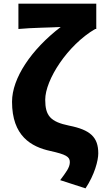

<svg xmlns="http://www.w3.org/2000/svg" viewBox="-20 -819 579 1053"><path d="M449 214C499 139 519 61 519 22C519 -67 475 -107 359 -130C257 -151 228 -184 228 -272C228 -381 350 -571 502 -660H508V-799H81V-660C150 -667 268 -668 313 -671C151 -547 46 -390 46 -261C46 -73 151 -14 256 9C341 28 363 40 363 70C363 100 342 126 310 169Z"/></svg>

Font: Noto Sans Korean Black
Style: Bold
Weight: 900
Designer: Ryoko NISHIZUKA (kana & ideographs); Paul D. Hunt (Latin, Greek & Cyrillic); Wenlong ZHANG (bopomofo); Sandoll Communica
Foundry: Adobe Systems Incorporated
Version: Version 1.000;PS 1;hotconv 1.0.78;makeotf.lib2.5.61930